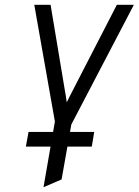

<svg xmlns="http://www.w3.org/2000/svg" viewBox="-20 -531 578 801"><path d="M161.5 250 209 -24 123 -511H191L249.5 -160.5Q252 -147.5 254.5 -131.5Q257 -115.5 258.5 -104Q263.5 -114.5 271.8 -131Q280 -147.5 287 -160.5L467.5 -511H538.5L277.5 -11.5L237 217.5ZM88 80.5 99 19.5H373L363 80.5Z"/></svg>

Font: Overpass Light
Style: Italic
Weight: 300
Italic angle: -10°
Designer: Delve Withrington, Dave Bailey, Thomas Jockin
Foundry: Delve Fonts LLC
Version: Version 4.000; ttfautohint (v1.8.3)